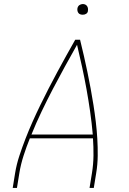

<svg xmlns="http://www.w3.org/2000/svg" viewBox="-20 -932 640 952"><path d="M43 0 55 -74Q62 -117 76 -159.5Q90 -202 106.5 -244.5Q123 -287 141.5 -328.5Q160 -370 180 -411Q200 -452 221 -493Q242 -534 264 -574.5Q286 -615 308 -655Q330 -695 353 -735H377Q387 -695 396 -655Q405 -615 413.5 -574.5Q422 -534 429.5 -493Q437 -452 443.5 -411Q450 -370 455 -328Q460 -286 462.5 -244Q465 -202 464.5 -159Q464 -116 457 -74L445 0H424L436 -74Q443 -117 443.5 -160.5Q444 -204 441 -246H128Q111 -204 97 -160.5Q83 -117 76 -74L64 0ZM440 -265Q435 -322 427 -378Q419 -434 409 -489.5Q399 -545 387 -600Q375 -655 362 -710Q331 -655 301 -600.5Q271 -546 242 -490.5Q213 -435 186 -378.5Q159 -322 136 -265ZM390 -859Q384 -859 378 -861Q372 -863 368.5 -868Q365 -873 364 -879Q363 -885 364 -891Q365 -896 367.5 -900Q370 -904 373.5 -906.5Q377 -909 381.5 -910.5Q386 -912 390 -912Q397 -912 402.5 -909.5Q408 -907 411.5 -902Q415 -897 416 -891Q417 -885 416 -879Q416 -874 413.5 -870Q411 -866 407 -863.5Q403 -861 399 -860Q395 -859 390 -859Z"/></svg>

Font: Iosevka Curly ThExObl
Style: Regular
Weight: 100
Width: 7
Italic angle: -9°
Monospace: yes
Designer: Belleve Invis
Foundry: Belleve Invis
Version: Version 11.1.0; ttfautohint (v1.8.3)